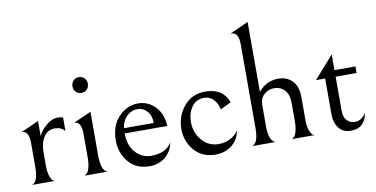

<svg xmlns="http://www.w3.org/2000/svg" viewBox="-72 -941 2257 1154"><g transform="rotate(-10 1056.0 -364.0)"><path d="M144 -281Q159 -313 193.5 -342.5Q228 -372 263 -372Q285 -372 296 -366V-284Q274 -311 234 -311Q192 -311 168 -274.5Q144 -238 144 -181V-100Q144 -61 152.5 -36.5Q161 -12 168.5 -6.5Q176 -1 182 0H41Q44 0 48 -2Q52 -4 58 -10.5Q64 -17 68.5 -26.5Q73 -36 76.5 -55.5Q80 -75 80 -100V-251Q80 -324 36 -324L144 -372Z M465.5 -507.5Q453 -493 431 -493Q409 -493 396.5 -507.5Q384 -522 384 -541Q384 -560 396.5 -574.5Q409 -589 431 -589Q453 -589 465.5 -574.5Q478 -560 478 -541Q478 -522 465.5 -507.5ZM400 -251Q400 -324 356 -324L464 -372V-100Q464 -73 468 -52.5Q472 -32 478 -22.5Q484 -13 490 -7.5Q496 -2 500 -1L504 0H360Q362 0 364.5 -1Q367 -2 374 -7.5Q381 -13 386 -22.5Q391 -32 395.5 -52.5Q400 -73 400 -100Z M757 12Q677 12 630.5 -43.5Q584 -99 584 -174Q584 -266 635.5 -319Q687 -372 753 -372Q813 -372 856.5 -328.5Q900 -285 904 -208H644Q644 -135 683 -91.5Q722 -48 777 -48Q871 -48 904 -108Q895 -54 855 -21Q815 12 757 12ZM746 -339Q707 -339 679 -311.5Q651 -284 645 -240H827Q827 -286 802.5 -312.5Q778 -339 746 -339Z M1161 12Q1080 12 1032 -43.5Q984 -99 984 -174Q984 -253 1033 -312.5Q1082 -372 1165 -372Q1271 -372 1304 -282L1238 -250Q1232 -286 1208.5 -311Q1185 -336 1151 -336Q1102 -336 1075 -298Q1048 -260 1048 -205Q1048 -143 1087.5 -95Q1127 -47 1192 -47Q1228 -47 1260.5 -63.5Q1293 -80 1312 -108Q1301 -52 1260 -20Q1219 12 1161 12Z M1488 -313Q1537 -372 1609 -372Q1663 -372 1695.5 -337.5Q1728 -303 1728 -238V-99Q1728 -57 1738 -32.5Q1748 -8 1758 -4L1768 0H1624Q1626 0 1628.5 -0.5Q1631 -1 1638 -6.5Q1645 -12 1650 -21.5Q1655 -31 1659.5 -51.5Q1664 -72 1664 -100V-214Q1664 -274 1631 -301Q1608 -320 1576 -320Q1540 -320 1514 -296.5Q1488 -273 1488 -231V-100Q1488 -73 1492 -53Q1496 -33 1502 -23.5Q1508 -14 1514.5 -8Q1521 -2 1525 -1L1529 0H1385Q1387 0 1389.5 -1Q1392 -2 1398.5 -7.5Q1405 -13 1410.5 -22.5Q1416 -32 1420 -52.5Q1424 -73 1424 -100V-615Q1424 -688 1380 -688H1374L1488 -740Z M1987 12Q1938 12 1913 -21.5Q1888 -55 1888 -102V-324H1832L1952 -460V-364H2080V-324H1952V-113Q1952 -75 1972 -55.5Q1992 -36 2018 -36Q2063 -36 2088 -81Q2073 12 1987 12Z"/></g></svg>

Font: Bellefair
Style: Regular
Weight: 400
Designer: Nick Shinn, Liron Lavi Turkenic
Foundry: Shinntype
Version: Version 1.003;PS 001.003;hotconv 1.0.88;makeotf.lib2.5.64775